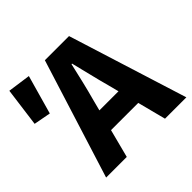

<svg xmlns="http://www.w3.org/2000/svg" viewBox="-175 -830 991 991"><g transform="rotate(-45 320.5 -335.0)"><path d="M59.4 0 264.1 -651.8H440.4L645.1 0H489.2L403.9 -330.1Q390.3 -379.4 377.2 -434.3Q364 -489.2 351 -540.3H347Q335.6 -489.2 322.4 -434.3Q309.3 -379.4 295.7 -330.1L210.1 0ZM194.4 -155.3V-269.8H508V-155.3ZM87.8 -439.5 -5.4 -457 22.9 -670 147.9 -652.5Z"/></g></svg>

Font: Source Sans Variable
Style: Regular
Weight: 200
Designer: Paul D. Hunt
Foundry: Adobe Systems Incorporated
Version: Version 3.006;hotconv 1.0.111;makeotfexe 2.5.65597